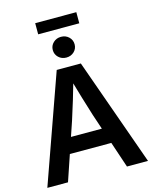

<svg xmlns="http://www.w3.org/2000/svg" viewBox="-150 -1156 1000 1253"><g transform="rotate(-15 350.5 -529.5)"><path d="M10.3 0 268.6 -727.5H431.6L690.4 0H548.3L420.4 -381.3Q401.4 -441.4 380.6 -510.7Q359.9 -580.1 333 -673.3H367.2Q340.8 -580.1 319.8 -510.7Q298.8 -441.4 279.3 -381.3L149.9 0ZM163.1 -175.3V-281.2H538.1V-175.3ZM351.1 -789.1Q319.8 -789.1 298.6 -809.3Q277.3 -829.6 277.3 -859.4Q277.3 -888.7 298.6 -908.9Q319.8 -929.2 350.6 -929.2Q382.3 -929.2 403.6 -908.9Q424.8 -888.7 424.8 -858.9Q424.8 -829.6 403.6 -809.3Q382.3 -789.1 351.1 -789.1ZM489.7 -1058.6V-983.4H211.9V-1058.6Z"/></g></svg>

Font: Inter 28pt SemiBold
Style: Regular
Weight: 600
Designer: Rasmus Andersson
Foundry: rsms
Version: Version 4.001;git-66647c0bb